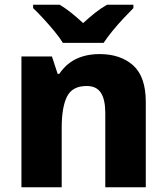

<svg xmlns="http://www.w3.org/2000/svg" viewBox="-20 -786 699 806"><path d="M398 -559Q486 -559 539 -511.5Q592 -464 592 -358V0H422V-311Q422 -368 403.5 -396.5Q385 -425 344 -425Q283 -425 261 -380Q239 -335 239 -250V0H70V-549H198L222 -476H229Q247 -503 271.5 -521.5Q296 -540 328 -549.5Q360 -559 398 -559ZM244 -606Q230 -629 207.5 -656Q185 -683 161.5 -708.5Q138 -734 119 -752V-766H231Q257 -750 280 -731.5Q303 -713 329 -689Q355 -713 379 -732Q403 -751 429 -766H540V-752Q523 -735 499 -709.5Q475 -684 452.5 -656.5Q430 -629 415 -606Z"/></svg>

Font: Noto Sans Khmer ExtraBold
Style: Regular
Weight: 800
Version: Version 2.003